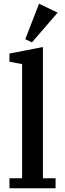

<svg xmlns="http://www.w3.org/2000/svg" viewBox="-20 -1013 350 1033"><path d="M31 -54H99V-668L31 -681V-725L211 -760V-54H279V0H31ZM116 -802 190 -993 290 -945 152 -785Z"/></svg>

Font: IBM Plex Serif Medm
Style: Regular
Weight: 500
Designer: Mike Abbink, Paul van der Laan, Pieter van Rosmalen
Foundry: Bold Monday
Version: Version 3.001